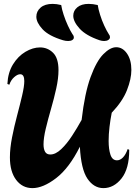

<svg xmlns="http://www.w3.org/2000/svg" viewBox="-20 -964 716 988"><path d="M147 4Q95 4 63 -38.5Q31 -81 31 -154Q31 -201 42 -257Q53 -313 68 -369.5Q83 -426 94 -473Q105 -520 105 -547Q105 -582 84 -582Q70 -582 53 -567Q36 -552 28 -528L18 -532Q21 -591 47 -633Q73 -675 111 -697.5Q149 -720 186 -720Q225 -720 253 -692.5Q281 -665 281 -603Q281 -561 269.5 -509Q258 -457 242.5 -403.5Q227 -350 215.5 -302Q204 -254 204 -221Q204 -197 212 -183Q220 -169 239 -169Q266 -169 295 -196.5Q324 -224 351 -265.5Q378 -307 400 -347Q416 -485 446 -567Q476 -649 511.5 -685Q547 -721 578 -721Q611 -721 633.5 -688.5Q656 -656 656 -604Q656 -558 633.5 -500.5Q611 -443 555 -384Q548 -349 543.5 -311Q539 -273 539 -239Q539 -196 548.5 -167.5Q558 -139 582 -139Q598 -139 612.5 -153.5Q627 -168 637 -197L645 -193Q645 -96 605.5 -46Q566 4 512 4Q463 4 430 -44.5Q397 -93 391 -209Q336 -99 269 -47.5Q202 4 147 4ZM331 -753Q317 -753 304 -757Q231 -779 199 -813.5Q167 -848 167 -878Q167 -906 189 -925Q211 -944 251 -944Q271 -944 295 -938Q298 -917 307.5 -888Q317 -859 329.5 -832Q342 -805 353 -788Q360 -780 360 -771Q360 -763 352 -758Q344 -753 331 -753ZM516 -753Q504 -753 492 -757Q422 -781 389.5 -817Q357 -853 357 -883Q357 -909 378 -926.5Q399 -944 436 -944Q458 -944 483 -938Q486 -917 495 -888Q504 -859 516.5 -832Q529 -805 540 -788Q546 -781 546 -773Q546 -764 537.5 -758.5Q529 -753 516 -753Z"/></svg>

Font: Agbalumo
Style: Regular
Weight: 400
Designer: Raphael Alegbeleye
Foundry: Sorkin Type Co.
Version: Version 1.000; ttfautohint (v1.8.4)